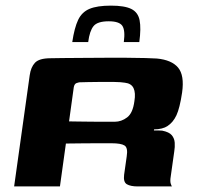

<svg xmlns="http://www.w3.org/2000/svg" viewBox="-20 -669 712 689"><path d="M347.3 -154.9Q347.3 -154.9 327.6 -154.9Q307.9 -154.9 277.9 -154.6Q247.9 -154.3 216.5 -153.9L195.1 0H30.7L86.6 -398.9Q90.6 -427.9 105.5 -443.8Q120.4 -459.7 160.3 -460Q175.3 -460.3 205.7 -460.7Q236.2 -461 274.8 -461.2Q313.4 -461.3 355.1 -461.7Q396.7 -462 434.8 -461.7Q473 -461.3 501.9 -460.7Q530.8 -460 542.8 -459Q595.9 -454 619.1 -426.4Q642.2 -398.9 633.5 -337Q625.2 -281.2 613.2 -255.4Q601.2 -229.6 580.5 -216.3Q573 -211.2 560.2 -207.9Q547.4 -204.7 533 -204.7L532.3 -200.9Q539.2 -200.9 547.5 -200.9Q555.9 -200.9 562 -200.2Q587 -195.2 596.5 -183.8Q606 -172.3 607 -156.8Q608 -141.4 605.3 -125.4L592.8 -36.6Q589.7 -18.2 592.8 -9.6Q595.9 -1 596.9 0H474.1Q448.6 0 435.3 -7.8Q422 -15.6 425.4 -42L434.7 -107.6Q439.7 -138.6 427 -146.8Q414.3 -154.9 380.3 -154.9ZM227.8 -233.4Q237.9 -233.4 260.4 -232.9Q282.8 -232.4 309.6 -232.3Q336.3 -232.1 359.1 -232.1Q381.9 -232.1 391.7 -232.1Q415.6 -232.1 436.2 -247.7Q456.8 -263.3 462.3 -306Q467.3 -335.5 459.3 -352.6Q451.3 -369.6 428.1 -372.2Q413.7 -374.6 390.2 -374.9Q366.8 -375.2 341.5 -375Q316.2 -374.9 295.2 -374.4Q274.3 -373.9 264.1 -373.6Q262.2 -373.6 254.7 -370.9Q247.2 -368.3 244.8 -356.2ZM378 -648.8Q427.3 -648.8 451.3 -636.8Q475.4 -624.8 481 -596.2Q486.6 -567.6 479.9 -518H424.3Q430 -560.6 418.8 -576.6Q407.6 -592.6 370.2 -592.6Q329.6 -592.6 315.6 -575.2Q301.5 -557.8 296.5 -518H239.3Q247 -569.3 260.4 -597.6Q273.8 -625.8 301.4 -637.3Q328.9 -648.8 378 -648.8Z"/></svg>

Font: Genos Thin
Style: Italic
Weight: 100
Italic angle: -8°
Designer: Robert E. Leuschke
Foundry: Robert E. Leuschke
Version: Version 1.010